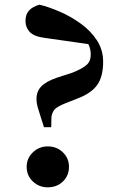

<svg xmlns="http://www.w3.org/2000/svg" viewBox="-20 -786 523 821"><path d="M184 15Q147 15 120.5 -10Q94 -35 94 -73Q94 -109 120.5 -134.5Q147 -160 184 -160Q223 -160 249 -134.5Q275 -109 275 -73Q275 -35 249 -10Q223 15 184 15ZM421 -522Q421 -458 395.5 -422.5Q370 -387 312 -365L261 -345Q227 -331 215.5 -320Q204 -309 200 -287L199 -242H168L155 -283Q146 -310 141 -328Q136 -346 136 -362Q136 -395 156 -416Q176 -437 221 -453L289 -475Q334 -493 351.5 -509.5Q369 -526 368 -557Q367 -587 349.5 -611Q332 -635 291 -662L389 -593L171 -624Q125 -630 107 -649.5Q89 -669 89 -696Q89 -725 104.5 -741.5Q120 -758 149 -766Q190 -756 237 -735.5Q284 -715 326 -684.5Q368 -654 394.5 -613.5Q421 -573 421 -522Z"/></svg>

Font: Noto Serif KR ExtraLight ExtraBold
Style: Regular
Weight: 800
Version: Version 2.003-H1;hotconv 1.1.1;makeotfexe 2.6.0